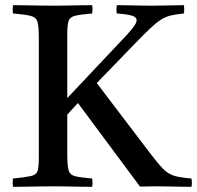

<svg xmlns="http://www.w3.org/2000/svg" viewBox="-20 -721 762 742"><path d="M30 1Q28 -14 30 -31Q78 -36 99 -40.5Q120 -45 125 -60Q130 -75 130 -111V-576Q130 -618 125 -636Q120 -654 99 -659.5Q78 -665 30 -669Q28 -684 30 -701Q50 -701 79.5 -700.5Q109 -700 138 -699.5Q167 -699 185 -699Q204 -699 231.5 -699.5Q259 -700 287.5 -700.5Q316 -701 336 -701Q339 -686 336 -669Q290 -665 270 -660Q250 -655 245 -640Q240 -625 240 -589V-342L470 -586Q508 -627 508 -642Q508 -655 490 -660.5Q472 -666 431 -669Q429 -686 431 -701Q448 -701 474 -700.5Q500 -700 526 -699.5Q552 -699 568 -699Q600 -699 628.5 -700Q657 -701 691 -701Q693 -685 691 -669Q660 -666 639.5 -661Q619 -656 600.5 -644Q582 -632 559 -610Q536 -588 501 -552L354 -400L560 -129Q584 -98 600 -79.5Q616 -61 631.5 -51.5Q647 -42 667.5 -38Q688 -34 720 -31Q723 -15 720 1Q701 1 675 0.5Q649 0 624 -0.5Q599 -1 581 -1Q570 -1 552.5 -0.5Q535 0 521 0L281 -323L240 -278V-124Q240 -82 245 -63.5Q250 -45 270.5 -40Q291 -35 336 -31Q339 -15 336 1Q316 1 287.5 0.5Q259 0 230.5 -0.5Q202 -1 183 -1Q164 -1 136 -0.5Q108 0 79.5 0.5Q51 1 30 1Z"/></svg>

Font: Tiro Bangla
Style: Regular
Weight: 400
Designer: Bangla: John Hudson & Fiona Ross. Latin: John Hudson.
Foundry: Tiro Typeworks Ltd.
Version: Version 1.60